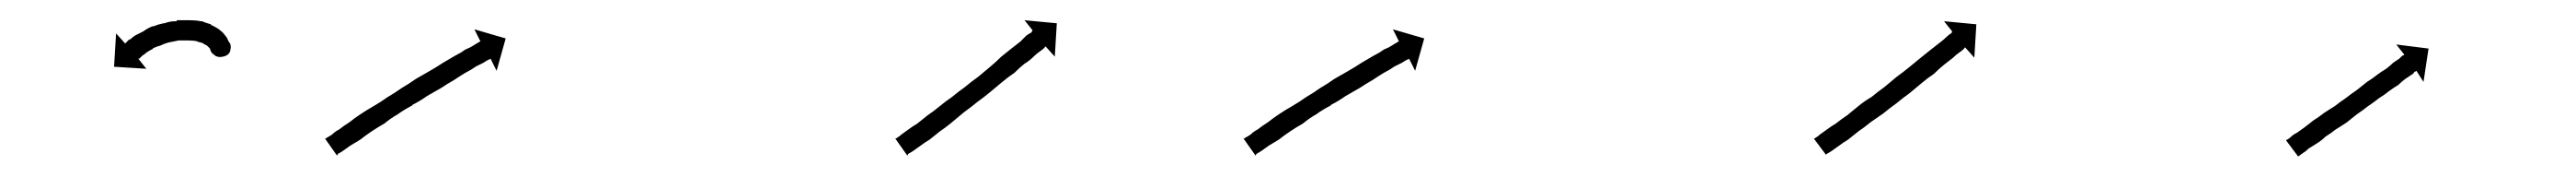

<svg xmlns="http://www.w3.org/2000/svg" viewBox="-20 -251 2552 175"><path d="M208 -206Q208 -206 208 -206Q208 -206 208 -207Q208 -207 208 -207Q208 -207 208 -207Q208 -207 208 -206Q210 -197 201 -195Q192 -193 189 -202Q189 -202 188 -202Q188 -202 188.5 -202Q189 -202 189 -202Q189 -202 189 -202Q189 -202 189 -202Q188 -203 187 -204Q187 -204 187 -204Q187 -204 187 -204Q188 -203 188 -203Q188 -203 188 -203Q186 -205 185 -206Q185 -206 185 -206Q185 -206 185 -206Q185 -206 185 -206Q185 -206 185 -206Q183 -207 181 -208Q181 -208 181 -208Q181 -208 181 -208Q181 -208 181.5 -208Q182 -208 182 -208Q179 -209 175 -210Q175 -210 175 -210Q175 -210 175 -210Q175 -210 175.5 -210Q176 -210 176 -210Q172 -211 167 -211Q167 -211 167 -211Q167 -211 167 -211Q167 -211 167 -211Q167 -211 167 -211Q162 -211 156 -211Q156 -211 156.5 -211Q157 -211 157 -211Q157 -211 157 -211Q157 -211 157 -211Q152 -210 147 -209Q147 -209 147 -209Q147 -209 147 -209Q147 -209 147 -209Q147 -209 147 -209Q143 -208 139 -206Q139 -206 139 -206Q139 -206 139 -206Q139 -206 139 -206Q139 -206 139 -206Q135 -205 131 -203Q131 -203 131 -203Q131 -203 131 -203Q131 -203 131.5 -203Q132 -203 132 -203Q128 -201 125 -199Q125 -199 125 -199Q125 -199 125 -199Q125 -199 125 -199Q125 -199 125 -199Q123 -197 121 -196Q121 -196 121 -196Q121 -196 121 -196Q121 -196 121 -196Q121 -196 121 -196Q119 -194 118 -193Q118 -193 118 -193Q118 -193 118 -193Q118 -193 118 -193Q118 -193 118 -193Q117 -193 117 -193L125 -183L93 -185L95 -218L104 -208Q104 -208 105 -209Q105 -209 105 -209Q105 -209 105 -209Q105 -209 105 -209Q105 -209 105 -209Q106 -210 108 -212Q108 -212 108 -212Q108 -212 109 -212Q109 -212 109 -212Q109 -212 109 -212Q111 -214 114 -216Q114 -216 114 -216Q114 -216 114 -216Q114 -216 114 -216Q114 -216 114 -216Q118 -218 122 -220Q122 -220 122 -220Q122 -220 122 -220Q122 -220 122 -220Q122 -220 122 -220Q126 -223 131 -225Q131 -225 131 -225Q131 -225 131 -225Q131 -225 131.5 -225Q132 -225 132 -225Q137 -227 142 -228Q142 -228 142 -228Q142 -228 142 -228Q142 -228 142.5 -228Q143 -228 143 -228Q148 -230 154 -230Q154 -230 154.5 -230Q155 -230 155 -230Q155 -231 155 -231Q155 -231 155 -231Q161 -231 168 -231Q168 -231 168 -231Q168 -231 168 -231Q168 -231 168 -231Q168 -231 168 -231Q174 -231 179 -230Q179 -230 179 -230Q179 -230 180 -230Q180 -230 180 -230Q180 -230 180 -230Q185 -228 189 -227Q189 -227 189 -226.5Q189 -226 190 -226Q190 -226 190 -226Q190 -226 190 -226Q194 -224 197 -222Q197 -222 197 -222Q197 -222 197 -222Q197 -222 197.5 -221.5Q198 -221 198 -221Q201 -219 203 -216Q203 -216 203 -216Q203 -216 203 -216Q203 -216 203 -216Q203 -216 203 -216Q205 -214 206 -211Q206 -211 206 -211Q206 -211 206 -211Q206 -211 206 -211Q206 -211 206 -211Q207 -209 208 -208Q211 -199 200 -197Q190 -194 188 -203Q188 -204 188 -204Q188 -204 188 -204.5Q188 -205 188 -205Q188 -205 188 -205Q188 -205 188 -205Q188 -206 188 -207H208Q208 -207 208 -206Z M304 -115Q306 -116 309 -118Q312 -121 316 -123Q321 -127 326 -130Q331 -134 337 -138Q343 -142 350 -146Q357 -150 364 -155Q371 -159 378 -164Q385 -168 392 -173Q399 -177 406 -181Q413 -185 419 -189Q426 -193 431 -196Q437 -199 441 -202Q446 -204 449 -206Q452 -208 454 -209Q455 -210 456 -210L450 -222L481 -213L472 -181L466 -193Q465 -192 464 -192Q462 -191 459 -189Q455 -187 451 -185Q447 -182 441 -179Q436 -176 430 -172Q423 -168 417 -164Q410 -160 403 -156Q396 -151 388 -147H389Q381 -143 374 -138Q367 -134 361 -129Q354 -125 348 -121Q342 -117 337 -113Q332 -110 327 -107Q323 -104 320 -102Q317 -100 315 -99Q314 -98 314 -97L302 -114Q303 -114 304 -115Z M869 -115Q871 -116 873 -118Q876 -120 880 -123Q884 -126 889 -129Q894 -133 899 -137Q905 -141 911 -146Q917 -151 923 -155Q929 -160 936 -165Q942 -170 949 -175Q955 -180 961 -185Q967 -190 972 -195Q977 -199 982 -203Q987 -207 991 -210Q994 -213 997 -216Q1000 -218 1002 -219Q1002 -220 1003 -221L995 -231L1027 -228L1025 -195L1016 -205Q1015 -205 1015 -204Q1013 -202 1010 -200Q1007 -198 1004 -195Q1000 -191 995 -188Q990 -184 985 -179Q979 -175 973 -170Q967 -165 961 -160Q955 -155 948 -150Q942 -145 935 -140Q929 -135 923 -130Q917 -125 911 -121Q906 -117 901 -113Q896 -110 892 -107Q888 -104 885 -102Q882 -100 880 -99Q879 -98 879 -97L867 -114Q868 -114 869 -115Z M1214 -115Q1216 -116 1219 -118Q1222 -121 1226 -123Q1231 -127 1236 -130Q1241 -134 1247 -138Q1253 -142 1260 -146Q1267 -150 1274 -155Q1281 -159 1288 -164Q1295 -168 1302 -173Q1309 -177 1316 -181Q1323 -185 1329 -189Q1336 -193 1341 -196Q1347 -199 1351 -202Q1356 -204 1359 -206Q1362 -208 1364 -209Q1365 -210 1366 -210L1360 -222L1391 -213L1382 -181L1376 -193Q1375 -192 1374 -192Q1372 -191 1369 -189Q1365 -187 1361 -185Q1357 -182 1351 -179Q1346 -176 1340 -172Q1333 -168 1327 -164Q1320 -160 1313 -156Q1306 -151 1298 -147H1299Q1291 -143 1284 -138Q1277 -134 1271 -129Q1264 -125 1258 -121Q1252 -117 1247 -113Q1242 -110 1237 -107Q1233 -104 1230 -102Q1227 -100 1225 -99Q1224 -98 1224 -97L1212 -114Q1213 -114 1214 -115Z M1779 -115Q1781 -116 1783 -118Q1786 -120 1790 -123Q1794 -126 1799 -129Q1804 -133 1810 -137Q1815 -141 1821 -146Q1827 -151 1834 -155Q1840 -160 1847 -165Q1853 -170 1859 -175Q1866 -180 1872 -185Q1878 -190 1883 -194Q1888 -198 1893 -202Q1898 -206 1902 -209Q1906 -212 1909 -215Q1911 -217 1913 -218Q1914 -219 1914 -220L1906 -230L1938 -227L1936 -194L1927 -204Q1926 -204 1926 -203Q1924 -201 1921 -199Q1918 -197 1915 -194Q1911 -191 1906 -187Q1901 -183 1896 -178Q1890 -174 1884 -169Q1878 -164 1872 -159Q1865 -154 1859 -149Q1852 -144 1846 -139Q1840 -135 1833 -130Q1827 -125 1821 -121Q1816 -117 1811 -113Q1806 -110 1802 -107Q1798 -104 1795 -102Q1792 -100 1790 -99Q1789 -98 1789 -98L1777 -114Q1778 -114 1779 -115Z M2246 -113Q2248 -114 2250 -116Q2252 -118 2256 -120Q2260 -123 2263 -125Q2268 -129 2272 -132Q2277 -135 2282 -139Q2288 -143 2293 -146Q2298 -150 2304 -154Q2309 -158 2315 -162Q2320 -166 2325 -170Q2330 -173 2335 -177Q2339 -180 2344 -183Q2348 -186 2351 -189Q2354 -191 2357 -193Q2359 -195 2360 -196Q2361 -196 2362 -197L2354 -207L2386 -203L2381 -170L2374 -181Q2373 -180 2372 -180Q2371 -178 2369 -177Q2366 -175 2363 -173Q2359 -170 2356 -167Q2351 -164 2347 -161Q2342 -157 2337 -154Q2332 -150 2326 -146Q2321 -142 2315 -138Q2310 -134 2305 -130Q2299 -126 2294 -123Q2289 -119 2284 -116Q2280 -112 2275 -109Q2272 -107 2267 -104Q2264 -101 2262 -100Q2259 -98 2258 -97Q2257 -97 2257 -96L2245 -112Q2245 -113 2246 -113Z"/></svg>

Font: FRB American Cursive Just Arrows Black
Style: Bold Italic
Weight: 900
Italic angle: -25°
Version: Version 2.0;Modular Font Editor K font №1